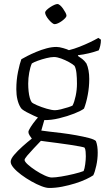

<svg xmlns="http://www.w3.org/2000/svg" viewBox="-20 -733 532 953"><path d="M224 200Q209 200 185.5 191Q162 182 135.5 167Q109 152 85.5 134.5Q62 117 47.5 100Q33 83 33 70Q33 56 50 36Q67 16 91.5 -6Q116 -28 138 -45Q134 -50 127.5 -60Q121 -70 121 -78Q121 -85 132.5 -103Q144 -121 158.5 -138.5Q173 -156 182 -163L205 -155L185 -85Q195 -83 223 -80Q251 -77 287 -72.5Q323 -68 359 -61.5Q395 -55 421.5 -48Q448 -41 456 -33Q461 -20 463 -5.5Q465 9 465 25Q465 57 458 89Q451 121 443 137Q430 146 406.5 157Q383 168 352.5 177.5Q322 187 289 193.5Q256 200 224 200ZM237 148Q255 148 285 143Q315 138 346 130.5Q377 123 395 116Q400 105 403 82Q406 59 406 43Q406 33 405 20Q404 7 400 0Q398 -2 377 -6Q356 -10 326.5 -14.5Q297 -19 266 -23Q235 -27 212 -30Q189 -33 183 -34Q166 -16 147 4Q128 24 115 39.5Q102 55 102 61Q102 69 118 83.5Q134 98 157 113Q180 128 202 138Q224 148 237 148ZM197 -137Q167 -150 146.5 -159.5Q126 -169 113 -176Q100 -183 92.5 -188.5Q85 -194 82 -200Q72 -216 66.5 -239Q61 -262 61 -290Q61 -336 69.5 -377Q78 -418 86 -439Q96 -445 115.5 -455Q135 -465 160 -475.5Q185 -486 211 -493Q237 -500 260 -500Q274 -500 294.5 -494Q315 -488 322 -484Q347 -490 375 -501Q403 -512 428 -524Q453 -536 468 -545L481 -536Q481 -520 477.5 -505.5Q474 -491 470 -483Q448 -475 421 -468.5Q394 -462 367 -459V-455Q378 -448 388 -440.5Q398 -433 409 -418Q416 -403 419.5 -383Q423 -363 423 -341Q423 -301 415.5 -261.5Q408 -222 397 -194Q383 -183 349 -169.5Q315 -156 274 -146Q233 -136 197 -137ZM253 -186Q264 -186 282.5 -190.5Q301 -195 318 -200.5Q335 -206 340 -209Q349 -226 355.5 -256.5Q362 -287 362 -318Q362 -347 359.5 -370Q357 -393 350 -406Q342 -414 323 -424.5Q304 -435 283.5 -442.5Q263 -450 248 -450Q233 -450 210.5 -444.5Q188 -439 167.5 -431.5Q147 -424 138 -418Q130 -400 125 -372.5Q120 -345 120 -318Q120 -298 122 -279.5Q124 -261 128 -247Q132 -233 137 -226Q142 -220 164 -210.5Q186 -201 211.5 -193.5Q237 -186 253 -186ZM251 -613Q246 -613 238 -619.5Q230 -626 222 -635.5Q214 -645 209 -654.5Q204 -664 204 -670Q204 -676 211 -683Q218 -690 228.5 -697Q239 -704 249 -708.5Q259 -713 265 -713Q271 -713 278.5 -706.5Q286 -700 293 -690Q300 -680 305 -670.5Q310 -661 310 -655Q310 -650 303.5 -643Q297 -636 287.5 -629Q278 -622 268 -617.5Q258 -613 251 -613Z"/></svg>

Font: Texturina 12pt Thin
Style: Regular
Weight: 250
Designer: Guillermo Torres Carreño
Foundry: Omnibus-Type
Version: Version 1.002